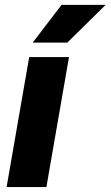

<svg xmlns="http://www.w3.org/2000/svg" viewBox="-20 -760 449 780"><path d="M168.5 0H6.8L98.6 -528.3H260.3ZM230 -740.2H409.2L253.4 -586.9H112.8Z"/></svg>

Font: TypoPRO Roboto
Style: Italic
Weight: 900
Italic angle: -12°
Designer: Google
Version: Version 2.136; 2016